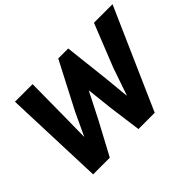

<svg xmlns="http://www.w3.org/2000/svg" viewBox="-132 -1008 1296 1296"><g transform="rotate(-45 516.5 -360.0)"><path d="M102.1 -719.7H270L267.1 -411.1L264.6 -220.7L342.3 -386.7L515.1 -719.7H610.4L647.9 -385.3L664.1 -217.3H666.5L732.9 -411.1L856 -719.7H1033.2L716.3 0H561L529.3 -235.4L508.8 -422.4L413.6 -235.4L287.6 0H128.4Z"/></g></svg>

Font: Reddit Sans Fudge ExBold Italic
Style: Regular
Weight: 800
Italic angle: -11.25°
Designer: Stephen Hutchings
Version: Version 1.013